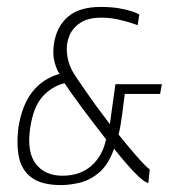

<svg xmlns="http://www.w3.org/2000/svg" viewBox="-20 -526 529 554"><path d="M156 8Q101 8 72 -13Q43 -34 35 -71Q27 -108 33 -157Q43 -222 73 -260.5Q103 -299 152 -313Q144 -323 137.5 -346.5Q131 -370 136 -402Q144 -450 176.5 -478Q209 -506 271 -506Q301 -506 324 -502Q347 -498 361.5 -493Q376 -488 382 -484L377 -453Q374 -455 358 -460Q342 -465 320 -470Q298 -475 272 -475Q234 -475 211.5 -460Q189 -445 180 -422.5Q171 -400 173 -375Q175 -350 185 -329Q189 -319 205 -295.5Q221 -272 240 -245Q259 -218 275.5 -196.5Q292 -175 297 -168L313 -283H447L442 -255H340Q336 -221 333 -200Q330 -179 328 -166Q326 -153 322 -138Q350 -103 374.5 -75Q399 -47 412 -37L408 2Q394 -1 367 -29.5Q340 -58 309 -97Q294 -53 268 -30Q242 -7 212.5 0.5Q183 8 156 8ZM160 -19Q211 -19 243.5 -47.5Q276 -76 286 -124Q250 -170 217 -214.5Q184 -259 166 -286Q128 -276 102 -246.5Q76 -217 67 -156Q57 -87 83.5 -53Q110 -19 160 -19Z"/></svg>

Font: Alumni Sans Thin ExtraLight
Style: Italic
Weight: 250
Italic angle: -8°
Version: Version 1.016